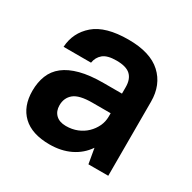

<svg xmlns="http://www.w3.org/2000/svg" viewBox="-122 -632 764 763"><g transform="rotate(30 260.0 -250.0)"><path d="M195 9Q114 9 72 -31Q30 -71 30 -142Q30 -181 42.5 -212.5Q55 -244 82.5 -265.5Q110 -287 153.5 -298.5Q197 -310 260 -310H344V-340Q344 -376 324.5 -394.5Q305 -413 260 -413Q218 -413 199 -397Q180 -381 176 -355H50Q54 -422 104.5 -465.5Q155 -509 260 -509Q360 -509 410 -463Q460 -417 460 -340V0H369L357 -69Q331 -31 289.5 -11Q248 9 195 9ZM215 -87Q243 -87 266.5 -96.5Q290 -106 307 -122.5Q324 -139 334 -160Q344 -181 344 -205V-220H260Q200 -220 176 -200Q152 -180 152 -146Q152 -119 168.5 -103Q185 -87 215 -87Z"/></g></svg>

Font: PT Root UI Web Bold
Style: Regular
Weight: 700
Designer: Vitaly Kuzmin
Foundry: ParaType Ltd.
Version: Version 1.000W